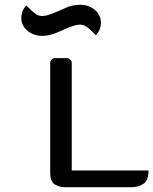

<svg xmlns="http://www.w3.org/2000/svg" viewBox="-20 -783 641 803"><path d="M280 -70H601Q601 -27 579 -13.5Q557 0 531 0H251Q229 0 209.5 -11.5Q190 -23 190 -60V-520Q190 -528 196 -534Q202 -540 210 -540H259Q267 -540 273.5 -534Q280 -528 280 -520ZM90 -760 116 -735Q125 -727 134.5 -721.5Q144 -716 158 -716Q176 -716 218 -734L252 -749Q269 -757 284.5 -760Q300 -763 314 -763Q352 -763 377 -741.5Q402 -720 402 -687Q402 -677 398.5 -664.5Q395 -652 381 -636L355 -661Q346 -669 336.5 -674.5Q327 -680 313 -680Q295 -680 253 -662L219 -647Q203 -640 187 -636.5Q171 -633 157 -633Q120 -633 94.5 -654.5Q69 -676 69 -709Q69 -719 72.5 -731.5Q76 -744 90 -760Z"/></svg>

Font: Warnes
Style: Regular
Weight: 400
Designer: Eduardo Rodriguez Tunni
Foundry: Eduardo Rodriguez Tunni
Version: Version 1.002; ttfautohint (v1.8.4.7-5d5b);gftools[0.9.23]